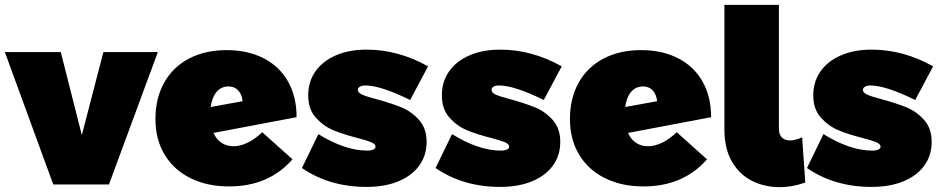

<svg xmlns="http://www.w3.org/2000/svg" viewBox="-30 -762 3893 793"><path d="M-10 -547H221L308 -204L397 -547H622L420 0H190Z M1053 -216 1178 -104Q1080 8 916 8Q825 8 756 -26.5Q687 -61 649.5 -124Q612 -187 612 -270Q612 -356 648 -420.5Q684 -485 750.5 -520Q817 -555 906 -555Q993 -555 1058.5 -521.5Q1124 -488 1159.5 -425.5Q1195 -363 1195 -278L852 -213Q863 -187 884.5 -172.5Q906 -158 934 -158Q963 -158 993.5 -173Q1024 -188 1053 -216ZM840 -320 972 -344Q969 -373 953.5 -389Q938 -405 914 -405Q884 -405 865 -383Q846 -361 840 -320Z M1479 -409Q1465 -409 1456.5 -404Q1448 -399 1448 -391Q1448 -379 1466 -371Q1484 -363 1526 -352Q1585 -336 1627 -319Q1669 -302 1700.5 -267Q1732 -232 1732 -176Q1732 -120 1701.5 -78Q1671 -36 1615 -13Q1559 10 1484 10Q1331 10 1217 -68L1285 -208Q1395 -140 1487 -140Q1503 -140 1512 -144.5Q1521 -149 1521 -156Q1521 -167 1503.5 -174.5Q1486 -182 1447 -192Q1388 -207 1347 -224Q1306 -241 1274.5 -276Q1243 -311 1243 -368Q1243 -425 1273 -467.5Q1303 -510 1357.5 -533.5Q1412 -557 1484 -557Q1615 -557 1738 -488L1664 -349Q1542 -409 1479 -409Z M2031 -409Q2017 -409 2008.5 -404Q2000 -399 2000 -391Q2000 -379 2018 -371Q2036 -363 2078 -352Q2137 -336 2179 -319Q2221 -302 2252.5 -267Q2284 -232 2284 -176Q2284 -120 2253.5 -78Q2223 -36 2167 -13Q2111 10 2036 10Q1883 10 1769 -68L1837 -208Q1947 -140 2039 -140Q2055 -140 2064 -144.5Q2073 -149 2073 -156Q2073 -167 2055.5 -174.5Q2038 -182 1999 -192Q1940 -207 1899 -224Q1858 -241 1826.5 -276Q1795 -311 1795 -368Q1795 -425 1825 -467.5Q1855 -510 1909.5 -533.5Q1964 -557 2036 -557Q2167 -557 2290 -488L2216 -349Q2094 -409 2031 -409Z M2765 -216 2890 -104Q2792 8 2628 8Q2537 8 2468 -26.5Q2399 -61 2361.5 -124Q2324 -187 2324 -270Q2324 -356 2360 -420.5Q2396 -485 2462.5 -520Q2529 -555 2618 -555Q2705 -555 2770.5 -521.5Q2836 -488 2871.5 -425.5Q2907 -363 2907 -278L2564 -213Q2575 -187 2596.5 -172.5Q2618 -158 2646 -158Q2675 -158 2705.5 -173Q2736 -188 2765 -216ZM2552 -320 2684 -344Q2681 -373 2665.5 -389Q2650 -405 2626 -405Q2596 -405 2577 -383Q2558 -361 2552 -320Z M3233 -182Q3255 -182 3283 -195L3296 -8Q3242 11 3190 11Q3128 11 3076 -15Q3024 -41 2993 -94.5Q2962 -148 2962 -227V-742H3187V-232Q3187 -206 3199.5 -194Q3212 -182 3233 -182Z M3565 -409Q3551 -409 3542.5 -404Q3534 -399 3534 -391Q3534 -379 3552 -371Q3570 -363 3612 -352Q3671 -336 3713 -319Q3755 -302 3786.5 -267Q3818 -232 3818 -176Q3818 -120 3787.5 -78Q3757 -36 3701 -13Q3645 10 3570 10Q3417 10 3303 -68L3371 -208Q3481 -140 3573 -140Q3589 -140 3598 -144.5Q3607 -149 3607 -156Q3607 -167 3589.5 -174.5Q3572 -182 3533 -192Q3474 -207 3433 -224Q3392 -241 3360.5 -276Q3329 -311 3329 -368Q3329 -425 3359 -467.5Q3389 -510 3443.5 -533.5Q3498 -557 3570 -557Q3701 -557 3824 -488L3750 -349Q3628 -409 3565 -409Z"/></svg>

Font: TypoPRO Montserrat Alternates
Style: Regular
Weight: 900
Designer: Julieta Ulanovsky
Foundry: Julieta Ulanovsky
Version: Version 6.001